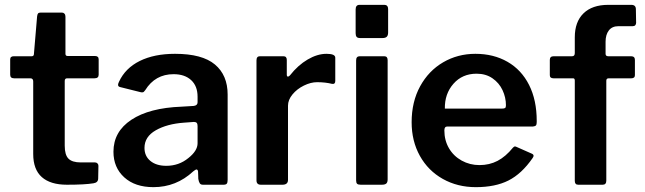

<svg xmlns="http://www.w3.org/2000/svg" viewBox="-20 -762 2660 792"><path d="M257 -439Q247 -439 247 -428V-161Q247 -123 262.5 -107.5Q278 -92 313 -92H372Q378 -92 382 -88Q386 -84 386 -78L385 -26Q385 -9 366 -6Q330 0 256 0Q188 0 152.5 -31.5Q117 -63 117 -127V-426Q117 -439 105 -439H38Q22 -439 22 -454V-517Q22 -530 37 -530H111Q120 -530 120 -540L133 -694Q134 -703 137 -706.5Q140 -710 147 -710H236Q242 -710 246 -705.5Q250 -701 250 -693V-540Q250 -531 259 -531H372Q387 -531 387 -517V-454Q387 -439 370 -439Z M613 10Q537 10 492.5 -30.5Q448 -71 448 -136Q448 -219 522 -268Q596 -317 729 -322L779 -325Q795 -327 795 -340V-363Q795 -407 768.5 -431.5Q742 -456 696 -456Q620 -456 579 -390Q576 -386 573.5 -383.5Q571 -381 567 -381Q562 -381 559 -382L475 -403Q467 -405 467 -412Q467 -417 471 -425Q497 -481 556.5 -510.5Q616 -540 702 -540Q814 -540 866.5 -496Q919 -452 919 -372V-20Q919 -9 915.5 -4.5Q912 0 902 0H817Q808 0 804 -6Q800 -12 798 -24L797 -54Q796 -63 790 -63Q787 -63 777 -55Q707 10 613 10ZM780 -259 739 -256Q669 -251 622.5 -224.5Q576 -198 576 -152Q576 -118 600.5 -98Q625 -78 666 -78Q718 -78 757 -110Q795 -140 795 -171V-242Q795 -251 791.5 -255Q788 -259 780 -259Z M1038 -18V-513Q1038 -530 1052 -530H1149Q1163 -530 1163 -515V-454Q1163 -446 1168 -446Q1171 -446 1176 -451Q1209 -493 1249 -516.5Q1289 -540 1327 -540Q1363 -540 1363 -524V-428Q1363 -414 1350 -416Q1322 -423 1288 -423Q1262 -423 1233.5 -409Q1205 -395 1186.5 -372.5Q1168 -350 1168 -326V-20Q1168 0 1145 0H1056Q1038 0 1038 -18Z M1581 -628Q1581 -616 1575.5 -610.5Q1570 -605 1557 -605H1466Q1455 -605 1451 -610Q1447 -615 1447 -625V-723Q1447 -742 1463 -742H1566Q1573 -742 1577 -737.5Q1581 -733 1581 -725ZM1579 -22Q1579 -10 1573.5 -5Q1568 0 1555 0H1468Q1457 0 1453 -4Q1449 -8 1449 -18V-513Q1449 -530 1464 -530H1565Q1579 -530 1579 -514Z M1958 -81Q1999 -81 2032.5 -98.5Q2066 -116 2096 -153Q2101 -158 2104 -158Q2107 -158 2113 -155L2174 -128Q2181 -125 2181 -119Q2181 -116 2177 -110Q2132 -45 2077.5 -17.5Q2023 10 1943 10Q1867 10 1806.5 -24Q1746 -58 1712 -119Q1678 -180 1678 -258Q1678 -342 1713 -406Q1748 -470 1808 -505Q1868 -540 1941 -540Q2016 -540 2073.5 -507Q2131 -474 2162.5 -411.5Q2194 -349 2194 -263V-259Q2194 -249 2191 -245Q2188 -241 2178 -240H1824Q1813 -240 1813 -224Q1813 -183 1832 -150.5Q1851 -118 1884.5 -99.5Q1918 -81 1958 -81ZM2050 -314Q2060 -314 2063.5 -316.5Q2067 -319 2067 -328Q2067 -360 2053 -390Q2039 -420 2011.5 -439Q1984 -458 1946 -458Q1887 -458 1850.5 -416.5Q1814 -375 1815 -314Z M2599 -515V-452Q2599 -439 2584 -439H2491Q2481 -439 2481 -429V-17Q2481 0 2466 0H2365Q2351 0 2351 -16V-430Q2351 -439 2344 -439H2263Q2248 -439 2248 -452V-515Q2248 -530 2264 -530H2340Q2351 -530 2351 -543V-608Q2351 -672 2387 -707Q2423 -742 2489 -742H2584Q2603 -742 2603 -724L2604 -668Q2604 -662 2600.5 -658Q2597 -654 2590 -654H2531Q2505 -654 2491.5 -636.5Q2478 -619 2478 -590V-540Q2478 -530 2489 -530H2583Q2599 -530 2599 -515Z"/></svg>

Font: n
Style: Regular
Weight: 600
Designer: Pablo Impallari, Rodrigo Fuenzalida
Foundry: Impallari Type
Version: Version 1.002; ttfautohint (v1.5)